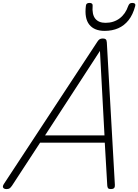

<svg xmlns="http://www.w3.org/2000/svg" viewBox="-66 -1278 945 1312"><path d="M-22 14Q-38 14 -44 5Q-50 -4 -40 -20L600 -994Q607 -1005 615 -1010Q623 -1015 637 -1015Q650 -1015 656.5 -1009.5Q663 -1004 664 -988L719 -14Q720 0 713.5 7Q707 14 692 14Q678 14 673 8.5Q668 3 667 -10L650 -303H208L16 -9Q6 5 -1 9.5Q-8 14 -22 14ZM242 -353H648L617 -930ZM649 -1067Q578 -1067 544 -1110Q510 -1153 521 -1239Q522 -1249 528 -1253.5Q534 -1258 546 -1258Q557 -1258 562.5 -1253Q568 -1248 567 -1239Q562 -1179 585 -1150.5Q608 -1122 655 -1122Q711 -1122 751.5 -1152.5Q792 -1183 810 -1237Q815 -1249 821 -1253.5Q827 -1258 838 -1258Q850 -1258 855.5 -1252.5Q861 -1247 858 -1237Q842 -1177 812.5 -1140Q783 -1103 742 -1085Q701 -1067 649 -1067Z"/></svg>

Font: Playwrite RO ExtraLight
Style: Regular
Weight: 250
Version: Version 1.002